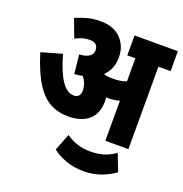

<svg xmlns="http://www.w3.org/2000/svg" viewBox="-146 -761 1045 1096"><g transform="rotate(20 376.0 -213.0)"><path d="M459 -210Q459 -137 415 -97.5Q371 -58 289 -58Q228 -58 179 -84.5Q130 -111 90 -174.5Q50 -238 16 -348L141 -384Q198 -181 278 -181Q299 -181 309 -192.5Q319 -204 319 -223Q319 -247 311.5 -267Q304 -287 290 -304Q267 -299 241 -297L229 -412Q271 -415 290 -429Q309 -443 309 -466Q309 -511 257 -511Q216 -511 172 -487L130 -598Q163 -612 198.5 -622Q234 -632 280 -632Q360 -632 404 -587Q448 -542 448 -473Q448 -402 402 -357Q404 -355 407 -352Q431 -348 457 -348Q479 -348 498 -350.5Q517 -353 538 -361V-501H489V-622H752V-501H678V0H538V-243Q521 -238 504 -236Q487 -234 470 -234Q464 -234 457 -234Q459 -222 459 -210ZM479 206Q420 206 372 188.5Q324 171 289 144L329 41Q363 64 398.5 75.5Q434 87 479 87Q519 87 554.5 77Q590 67 628 41L668 144Q633 170 585.5 188Q538 206 479 206Z"/></g></svg>

Font: Noto Sans Condensed ExtraBold
Style: Italic
Weight: 800
Width: 3
Italic angle: -12°
Designer: Monotype Design Team
Foundry: Monotype Imaging Inc.
Version: Version 2.013; ttfautohint (v1.8.4.7-5d5b)